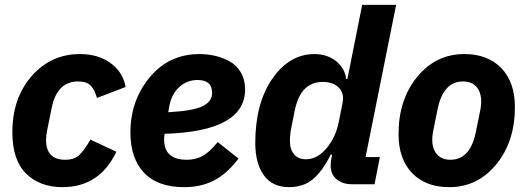

<svg xmlns="http://www.w3.org/2000/svg" viewBox="-20 -760 2175 792"><path d="M237 12Q145 12 88 -43.5Q31 -99 31 -215Q31 -355 110.5 -446Q190 -537 310 -537Q385 -537 436.5 -499.5Q488 -462 498 -401L380 -356Q370 -391 353.5 -407.5Q337 -424 302 -424Q215 -424 193 -314L175 -225Q170 -202 170 -183Q170 -101 249 -101Q286 -101 306.5 -120Q327 -139 353 -184L460 -134Q391 12 237 12Z M740 12Q630 12 574 -47.5Q518 -107 518 -214Q518 -345 597.5 -441Q677 -537 803 -537Q835 -537 866 -530Q897 -523 926 -507.5Q955 -492 973 -462Q991 -432 991 -391Q991 -218 659 -208Q657 -196 657 -185Q657 -101 750 -101Q787 -101 815.5 -116.5Q844 -132 878 -174L964 -106Q916 -43 862.5 -15.5Q809 12 740 12ZM795 -430Q751 -430 719 -400.5Q687 -371 678 -320L674 -297Q779 -303 817 -322.5Q855 -342 855 -377Q855 -430 795 -430Z M1525 0H1432Q1393 0 1368.5 -20.5Q1344 -41 1344 -77Q1344 -92 1347 -107L1350 -122H1344Q1311 -55 1271.5 -21.5Q1232 12 1173 12Q1103 12 1068 -37.5Q1033 -87 1033 -170Q1033 -334 1103.5 -435.5Q1174 -537 1277 -537Q1330 -537 1366.5 -507.5Q1403 -478 1408 -434H1413L1474 -740H1614L1488 -112H1547ZM1242 -103Q1290 -103 1329 -151Q1365 -195 1377 -255L1393 -335Q1401 -374 1378 -398Q1355 -422 1311 -422Q1220 -422 1196 -305L1182 -235Q1176 -207 1176 -178Q1176 -143 1193.5 -123Q1211 -103 1242 -103Z M1833 12Q1736 12 1680 -46Q1624 -104 1624 -207Q1624 -349 1701 -443Q1778 -537 1895 -537Q1992 -537 2048 -479Q2104 -421 2104 -318Q2104 -176 2027 -82Q1950 12 1833 12ZM1838 -101Q1920 -101 1943 -216L1962 -310Q1965 -328 1965 -341Q1965 -379 1945.5 -401.5Q1926 -424 1890 -424Q1808 -424 1785 -309L1766 -215Q1763 -197 1763 -184Q1763 -146 1782.5 -123.5Q1802 -101 1838 -101Z"/></svg>

Font: Aneliza
Style: Bold Italic
Weight: 700
Italic angle: -11.31°
Designer: Mike Abbink, Paul van der Laan, Pieter van Rosmalen
Foundry: Bold Monday
Version: Version 3.0